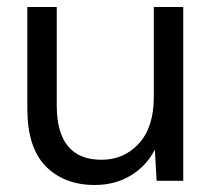

<svg xmlns="http://www.w3.org/2000/svg" viewBox="-20 -516 612 548"><path d="M503 -496V0H427L422 -89Q398 -42 353 -15Q308 12 251 12Q163 12 110.5 -41.5Q58 -95 58 -206V-496H142V-215Q142 -60 270 -60Q334 -60 376.5 -106.5Q419 -153 419 -239V-496Z"/></svg>

Font: DeepMind Sans
Style: Regular
Weight: 400
Designer: Jonny Pinhorn / Modifications: Colophon Foundry
Foundry: Colophon Foundry
Version: Version 1.002; ttfautohint (v1.8.2)